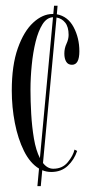

<svg xmlns="http://www.w3.org/2000/svg" viewBox="-20 -574 306 652"><path d="M107 58 112.5 -1.5Q82 -20 61.5 -61.2Q41 -102.5 30.5 -156.2Q20 -210 20 -266.5Q20 -352.5 40.5 -410.2Q61 -468 92.8 -497.2Q124.5 -526.5 158.5 -526.5Q160 -526.5 161 -526.5L163.5 -554.5H175.5L173 -525.5Q210.5 -518.5 230 -481.8Q249.5 -445 249.5 -400Q249.5 -354 224.5 -354Q211 -354 204.8 -364.5Q198.5 -375 198.5 -392Q198.5 -410 205.8 -425.5Q213 -441 213 -455.5Q213 -482.5 201.5 -497Q190 -511.5 172 -514.5L126 -20.5Q141 -1 161 -1Q192 -1 210.2 -23.2Q228.5 -45.5 233 -66L242 -61.5Q232 -31.5 210 -10.8Q188 10 154 10Q138 10 123.5 4L118.5 58ZM83.5 -269.5Q83.5 -231 86 -187.2Q88.5 -143.5 95.2 -103.5Q102 -63.5 115.5 -37L160 -515.5Q139 -514.5 124.5 -491.8Q110 -469 101 -432.5Q92 -396 87.8 -353Q83.5 -310 83.5 -269.5Z"/></svg>

Font: Imbue 100pt Light
Style: Regular
Weight: 300
Designer: Tyler Finck
Foundry: Etcetera Type Company
Version: Version 1.102; ttfautohint (v1.8.3)